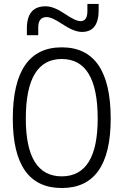

<svg xmlns="http://www.w3.org/2000/svg" viewBox="-20 -943 626 973"><path d="M293 9.8C457.5 9.8 541 -106.4 541 -341.8C541 -583 457.5 -703.1 293 -703.1C128.4 -703.1 44.9 -583 44.9 -341.8C44.9 -106.4 128.4 9.8 293 9.8ZM293 -49.3C171.9 -49.3 110.8 -147 110.8 -341.8C110.8 -543.9 171.9 -644 293 -644C414.1 -644 475.1 -543.9 475.1 -341.8C475.1 -147 414.1 -49.3 293 -49.3ZM116.2 -764.6H173.8V-803.7C173.8 -839.4 188 -856.4 216.8 -856.4C235.4 -856.4 261.2 -843.8 293.5 -822.3C334.5 -794.9 367.7 -781.2 395.5 -781.2C451.7 -781.2 480 -817.9 480 -892.1V-922.9H422.9V-887.2C422.9 -852.5 411.1 -835.9 388.7 -835.9C369.6 -835.9 344.7 -848.6 308.6 -873C270.5 -898.4 239.3 -911.1 210.9 -911.1C147.9 -911.1 116.2 -874 116.2 -798.8Z"/></svg>

Font: Cascadia Mono NF Light
Style: Regular
Weight: 300
Monospace: yes
Designer: Aaron Bell
Foundry: Saja Typeworks
Version: Version 2404.023